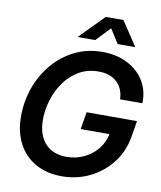

<svg xmlns="http://www.w3.org/2000/svg" viewBox="-100 -1022 935 1113"><g transform="rotate(10 367.0 -465.0)"><path d="M338.9 11.7Q249.5 11.7 183.8 -25.9Q118.2 -63.5 82.8 -131.3Q47.4 -199.2 47.4 -290Q47.4 -378.4 76.2 -459Q105 -539.6 158.4 -602.8Q211.9 -666 285.4 -702.6Q358.9 -739.3 448.2 -739.3Q529.8 -739.3 593.5 -707.8Q657.2 -676.3 693.4 -619.4Q729.5 -562.5 727.1 -486.3H595.7Q594.2 -547.9 554.9 -585.7Q515.6 -623.5 445.8 -623.5Q381.8 -623.5 331.5 -594.5Q281.2 -565.4 246.6 -517.1Q211.9 -468.8 193.8 -409.9Q175.8 -351.1 175.8 -291.5Q175.8 -204.6 220.7 -154.3Q265.6 -104 347.2 -104Q401.9 -104 449 -126.2Q496.1 -148.4 528.3 -187.5Q560.5 -226.6 570.3 -276.9H400.9L418 -378.9H714.4L699.2 -286.6Q684.6 -198.2 633.3 -131.1Q582 -64 505.6 -26.1Q429.2 11.7 338.9 11.7ZM394 -799.3H291V-799.8L431.2 -942.4H535.2L629.9 -799.8V-799.3H526.4L473.6 -882.8Z"/></g></svg>

Font: Inter Display SemiBold
Style: Italic
Weight: 600
Italic angle: -9.39999°
Designer: Rasmus Andersson
Foundry: rsms
Version: Version 4.000;git-a52131595